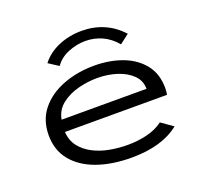

<svg xmlns="http://www.w3.org/2000/svg" viewBox="-115 -780 980 924"><g transform="rotate(-20 375.0 -318.0)"><path d="M410 10Q309 10 232.5 -17.5Q156 -45 113 -98Q70 -151 70 -227Q70 -305 113.5 -358.5Q157 -412 230 -440Q303 -468 390 -468Q468 -468 532.5 -444Q597 -420 636 -371.5Q675 -323 675 -249Q675 -240 674 -232Q673 -224 672 -216H149Q152 -171 176 -140.5Q200 -110 237.5 -90.5Q275 -71 320.5 -62.5Q366 -54 413 -54Q465 -54 512 -65.5Q559 -77 594 -103L654 -61Q566 10 410 10ZM154 -277H589Q589 -319 559.5 -348Q530 -377 483 -392Q436 -407 383 -407Q335 -407 286 -394.5Q237 -382 200 -353.5Q163 -325 154 -277ZM234 -523 183 -556Q217 -600 272 -623Q327 -646 390 -646Q513 -646 595 -557L547 -520Q515 -558 475 -576Q435 -594 390 -594Q345 -594 301.5 -576Q258 -558 234 -523Z"/></g></svg>

Font: Inconsolata ExtraExpanded
Style: Regular
Weight: 400
Width: 8
Monospace: yes
Designer: Raph Levien, Cyreal, Brenton Simpson
Foundry: Raph Levien, Cyreal, Google
Version: Version 3.001; ttfautohint (v1.8.2.53-6de2)